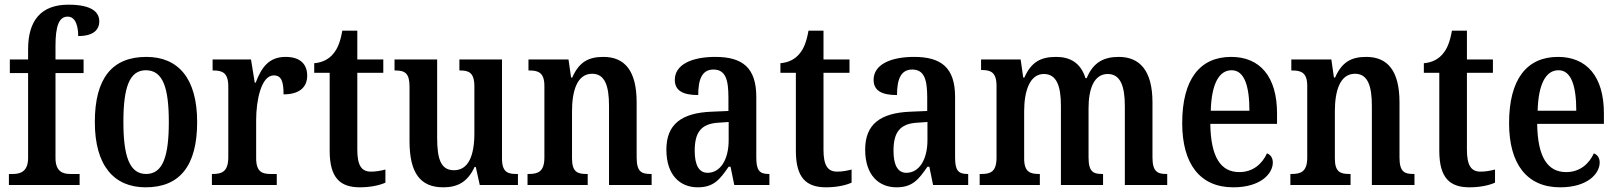

<svg xmlns="http://www.w3.org/2000/svg" viewBox="-20 -790 6908 820"><path d="M18 0H320V-47H281C251 -47 217 -55 217 -115V-478H337V-536H217V-594C217 -679 232 -719 269 -719C305 -719 314 -673 314 -636C378 -636 404 -662 404 -699C404 -737 374 -770 272 -770C155 -770 100 -702 100 -580V-536H22V-478H100V-115C100 -55 64 -47 35 -47H18Z M602 10C747 10 822 -81 822 -269C822 -457 740 -547 605 -547C460 -547 385 -457 385 -269C385 -81 468 10 602 10ZM604 -47C533 -47 507 -123 507 -269C507 -415 532 -490 603 -490C676 -490 701 -415 701 -269C701 -123 676 -47 604 -47Z M885 0H1162V-47H1136C1101 -47 1074 -55 1074 -114V-278C1074 -359 1095 -468 1149 -468C1182 -468 1191 -442 1191 -387C1257 -387 1292 -416 1292 -467C1292 -515 1263 -547 1200 -547C1129 -547 1097 -503 1072 -437H1068L1052 -536H888V-489H891C929 -489 955 -480 955 -421V-119C955 -56 927 -47 888 -47H885Z M1517 10C1568 10 1607 -1 1626 -10V-66C1607 -61 1587 -57 1564 -57C1523 -57 1506 -85 1506 -151V-479H1617V-536H1506V-659H1442C1433 -609 1421 -581 1403 -560C1386 -539 1359 -523 1322 -520V-479H1388V-146C1388 -30 1433 10 1517 10Z M1873 10C1931 10 1976 -10 2007 -77H2012L2029 0H2192V-47H2186C2151 -47 2124 -53 2124 -112V-536H1942V-489H1945C1980 -489 2006 -482 2006 -421V-221C2006 -126 1981 -63 1919 -63C1863 -63 1847 -110 1847 -202V-536H1665V-489H1668C1709 -489 1729 -478 1729 -420V-187C1729 -50 1776 10 1873 10Z M2233 0H2490V-47H2485C2447 -47 2423 -55 2423 -113V-315C2423 -398 2443 -475 2509 -475C2563 -475 2581 -424 2581 -338V0H2763V-47H2759C2720 -47 2699 -56 2699 -118V-353C2699 -488 2648 -547 2557 -547C2493 -547 2453 -525 2424 -459H2419L2408 -536H2237V-489H2241C2279 -489 2305 -480 2305 -423V-117C2305 -56 2277 -47 2238 -47H2233Z M2960 10C3028 10 3054 -23 3092 -78H3100L3116 0H3266V-47H3263C3223 -47 3210 -63 3210 -118V-376C3210 -501 3151 -547 3035 -547C2936 -547 2862 -515 2862 -449C2862 -404 2895 -384 2962 -384C2962 -449 2977 -493 3027 -493C3080 -493 3091 -447 3091 -373V-316L3020 -313C2890 -308 2826 -259 2826 -151C2826 -41 2885 10 2960 10ZM3002 -52C2964 -52 2947 -87 2947 -146C2947 -222 2972 -262 3049 -266L3092 -269V-191C3092 -109 3057 -52 3002 -52Z M3508 10C3559 10 3598 -1 3617 -10V-66C3598 -61 3578 -57 3555 -57C3514 -57 3497 -85 3497 -151V-479H3608V-536H3497V-659H3433C3424 -609 3412 -581 3394 -560C3377 -539 3350 -523 3313 -520V-479H3379V-146C3379 -30 3424 10 3508 10Z M3809 10C3877 10 3903 -23 3941 -78H3949L3965 0H4115V-47H4112C4072 -47 4059 -63 4059 -118V-376C4059 -501 4000 -547 3884 -547C3785 -547 3711 -515 3711 -449C3711 -404 3744 -384 3811 -384C3811 -449 3826 -493 3876 -493C3929 -493 3940 -447 3940 -373V-316L3869 -313C3739 -308 3675 -259 3675 -151C3675 -41 3734 10 3809 10ZM3851 -52C3813 -52 3796 -87 3796 -146C3796 -222 3821 -262 3898 -266L3941 -269V-191C3941 -109 3906 -52 3851 -52Z M4164 0H4421V-47H4418C4380 -47 4354 -55 4354 -113V-315C4354 -399 4377 -474 4438 -474C4492 -474 4511 -424 4511 -338V0H4691V-47H4688C4649 -47 4629 -56 4629 -118V-328C4629 -406 4650 -474 4711 -474C4764 -474 4784 -424 4784 -338V0H4965V-47H4962C4924 -47 4902 -56 4902 -118V-353C4902 -488 4848 -547 4758 -547C4696 -547 4649 -525 4621 -456H4616C4595 -523 4549 -547 4490 -547C4425 -547 4384 -525 4355 -459H4350L4339 -536H4170V-491H4172C4211 -491 4236 -482 4236 -423V-117C4236 -56 4210 -47 4172 -47H4164Z M5247 10C5365 10 5416 -49 5416 -96C5416 -117 5405 -130 5391 -135C5371 -91 5332 -55 5273 -55C5194 -55 5151 -118 5149 -261H5434V-306C5434 -464 5360 -547 5238 -547C5105 -547 5029 -452 5029 -264C5029 -90 5105 10 5247 10ZM5316 -317H5151C5154 -429 5185 -490 5240 -490C5295 -490 5316 -422 5316 -317Z M5491 0H5748V-47H5743C5705 -47 5681 -55 5681 -113V-315C5681 -398 5701 -475 5767 -475C5821 -475 5839 -424 5839 -338V0H6021V-47H6017C5978 -47 5957 -56 5957 -118V-353C5957 -488 5906 -547 5815 -547C5751 -547 5711 -525 5682 -459H5677L5666 -536H5495V-489H5499C5537 -489 5563 -480 5563 -423V-117C5563 -56 5535 -47 5496 -47H5491Z M6256 10C6307 10 6346 -1 6365 -10V-66C6346 -61 6326 -57 6303 -57C6262 -57 6245 -85 6245 -151V-479H6356V-536H6245V-659H6181C6172 -609 6160 -581 6142 -560C6125 -539 6098 -523 6061 -520V-479H6127V-146C6127 -30 6172 10 6256 10Z M6643 10C6761 10 6812 -49 6812 -96C6812 -117 6801 -130 6787 -135C6767 -91 6728 -55 6669 -55C6590 -55 6547 -118 6545 -261H6830V-306C6830 -464 6756 -547 6634 -547C6501 -547 6425 -452 6425 -264C6425 -90 6501 10 6643 10ZM6712 -317H6547C6550 -429 6581 -490 6636 -490C6691 -490 6712 -422 6712 -317Z"/></svg>

Font: Noto Serif Tamil Condensed SemiBold
Style: Regular
Weight: 600
Width: 3
Designer: Indian Type Foundry, Tom Grace, and the Monotype Design Team
Foundry: Monotype Imaging Inc.
Version: Version 2.004